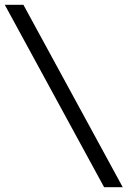

<svg xmlns="http://www.w3.org/2000/svg" viewBox="-20 -691 534 804"><path d="M494 93H416L0 -671H78Z"/></svg>

Font: Apparatus SIL
Style: Bold
Weight: 700
Version: Version 1.0